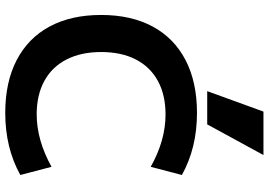

<svg xmlns="http://www.w3.org/2000/svg" viewBox="-170 -870 1050 751"><g transform="rotate(90 355.5 -495.0)"><path d="M422 10Q302 10 216 -34.5Q130 -79 84.5 -163Q39 -247 39 -365Q39 -483 84.5 -567Q130 -651 216 -695.5Q302 -740 422 -740Q559 -740 665 -681L633 -559Q530 -617 428 -617Q352 -617 297 -587Q242 -557 213 -500.5Q184 -444 184 -365Q184 -287 213 -230Q242 -173 297 -143Q352 -113 428 -113Q528 -113 633 -171L665 -49Q559 10 422 10ZM467 -780H337L417 -1000H587Z"/></g></svg>

Font: M PLUS 1
Style: Bold
Weight: 700
Designer: Coji Morishita
Foundry: UNDERFOREST DESIGN
Version: Version 1.001